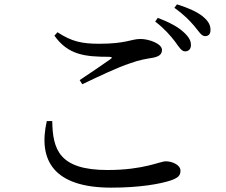

<svg xmlns="http://www.w3.org/2000/svg" viewBox="-20 -842 1040 882"><path d="M784 -651C802 -626 814 -606 830 -606C846 -606 857 -616 857 -634C858 -654 848 -672 824 -694C799 -718 757 -740 705 -760L693 -743C737 -709 764 -677 784 -651ZM873 -722C894 -697 905 -676 922 -676C939 -676 947 -686 947 -705C947 -726 938 -745 911 -767C886 -787 845 -806 793 -822L781 -806C829 -772 852 -746 873 -722ZM230 -678C293 -590 369 -581 482 -581C496 -580 497 -577 487 -570C453 -546 393 -505 346 -474L358 -455C433 -491 524 -534 577 -551C623 -568 655 -572 684 -577C712 -583 724 -593 724 -613C724 -641 665 -663 625 -663C583 -663 559 -641 437 -641C358 -641 311 -650 244 -694ZM220 -286C222 -155 252 -61 474 -61C641 -61 714 -101 742 -101C770 -101 809 -85 809 -58C809 -35 798 -25 764 -13C715 3 623 20 491 20C226 20 154 -106 195 -286Z"/></svg>

Font: Noto Serif TC Medium
Style: Regular
Weight: 500
Designer: Ryoko NISHIZUKA 西塚涼子 (kana & ideographs); Frank Grießhammer (Latin, Greek & Cyrillic); Wenlong ZHANG 张文龙 (bopomofo); San
Foundry: Adobe
Version: Version 2.001;hotconv 1.1.0;makeotfexe 2.6.0